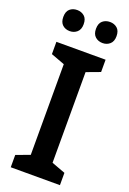

<svg xmlns="http://www.w3.org/2000/svg" viewBox="-171 -970 690 1027"><g transform="rotate(20 174.0 -456.0)"><path d="M314 0H34V-70L112 -99V-615L34 -644V-714H314V-644L236 -615V-99L314 -70ZM23 -852Q23 -883 39.5 -897.5Q56 -912 81 -912Q105 -912 122 -897.5Q139 -883 139 -852Q139 -822 122 -807Q105 -792 81 -792Q56 -792 39.5 -807Q23 -822 23 -852ZM209 -852Q209 -883 226 -897.5Q243 -912 268 -912Q292 -912 309 -897.5Q326 -883 326 -852Q326 -822 309 -807Q292 -792 268 -792Q243 -792 226 -807Q209 -822 209 -852Z"/></g></svg>

Font: Noto Sans Arabic UI SmCn SmBd
Style: Regular
Weight: 600
Width: 4
Designer: Monotype Design Team, Nadine Chahine and Nizar Qandah
Foundry: Monotype Imaging Inc.
Version: Version 2.010; ttfautohint (v1.8.4.7-5d5b)